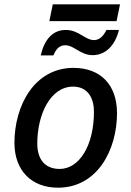

<svg xmlns="http://www.w3.org/2000/svg" viewBox="-20 -862 609 891"><path d="M209 -764H521L537 -842H225ZM169 -605H228C240 -635 256 -652 283 -652C324 -652 353 -606 410 -606C467 -606 513 -647 532 -723H474C459 -693 441 -676 416 -676C375 -676 346 -723 285 -723C225 -723 186 -679 169 -605ZM249 9C433 9 523 -168 523 -337C523 -468 447 -547 321 -547C139 -547 47 -371 47 -199C47 -71 126 9 249 9ZM257 -78C190 -78 153 -121 153 -196C153 -331 214 -460 319 -460C391 -460 416 -402 416 -344C416 -185 347 -78 257 -78Z"/></svg>

Font: Noto Sans Medium
Style: Italic
Weight: 500
Italic angle: -12°
Designer: Monotype Design Team
Foundry: Monotype Imaging Inc.
Version: Version 2.013